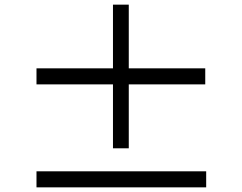

<svg xmlns="http://www.w3.org/2000/svg" viewBox="-20 -824 1040 826"><path d="M863 -530H534V-804H466V-530H137V-461H466V-186H534V-461H863ZM137 -87V-18H867V-87Z"/></svg>

Font: Noto Sans T Chinese Regular
Style: Regular
Weight: 400
Designer: Ryoko NISHIZUKA (kana & ideographs); Paul D. Hunt (Latin, Greek & Cyrillic); Wenlong ZHANG (bopomofo); Sandoll Communica
Foundry: Adobe Systems Incorporated
Version: Version 1.000;PS 1;hotconv 1.0.78;makeotf.lib2.5.61930